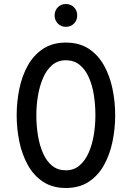

<svg xmlns="http://www.w3.org/2000/svg" viewBox="-20 -924 656 956"><path d="M308 12Q241.5 12 194.8 -18.8Q148 -49.5 119 -101.5Q90 -153.5 76.5 -218Q63 -282.5 63 -350Q63 -418 76.5 -482.5Q90 -547 119 -598.8Q148 -650.5 194.8 -681.2Q241.5 -712 308 -712Q375 -712 421.8 -681.2Q468.5 -650.5 497.5 -598.8Q526.5 -547 540 -482.5Q553.5 -418 553.5 -350Q553.5 -282.5 540 -218Q526.5 -153.5 497.5 -101.5Q468.5 -49.5 421.8 -18.8Q375 12 308 12ZM308 -76Q348 -76 376 -100Q404 -124 421.5 -163.8Q439 -203.5 447 -252Q455 -300.5 455 -350Q455 -403.5 447 -452.8Q439 -502 421.5 -540.5Q404 -579 376 -601.5Q348 -624 308 -624Q268 -624 240 -600.2Q212 -576.5 194.8 -536.8Q177.5 -497 169.2 -448.5Q161 -400 161 -350Q161 -297 169.2 -247.8Q177.5 -198.5 194.8 -159.8Q212 -121 240 -98.5Q268 -76 308 -76ZM308 -790.5Q284 -790.5 268 -806.8Q252 -823 252 -847Q252 -871.5 268 -887.8Q284 -904 308 -904Q332.5 -904 348.5 -887.8Q364.5 -871.5 364.5 -847Q364.5 -823 348.5 -806.8Q332.5 -790.5 308 -790.5Z"/></svg>

Font: Overpass Mono Medium
Style: Regular
Weight: 500
Monospace: yes
Designer: Delve Withrington, Dave Bailey
Foundry: Delve Fonts LLC
Version: Version 4.000